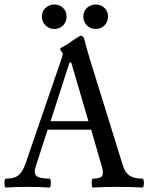

<svg xmlns="http://www.w3.org/2000/svg" viewBox="-22 -839 673 862"><path d="M408.2 -709Q383.8 -709 367.9 -725.1Q352.1 -741.2 352.1 -764.2Q352.1 -788.6 368.4 -803.7Q384.8 -818.8 408.2 -818.8Q431.2 -818.8 447 -803.5Q462.9 -788.1 462.9 -765.1Q462.9 -740.2 446.8 -724.6Q430.7 -709 408.2 -709ZM222.2 -709Q198.2 -709 182.1 -725.3Q166 -741.7 166 -764.2Q166 -788.6 182.6 -803.7Q199.2 -818.8 222.2 -818.8Q246.1 -818.8 261.5 -803.2Q276.9 -787.6 276.9 -765.1Q276.9 -740.2 260.7 -724.6Q244.6 -709 222.2 -709ZM4.9 2.9Q-2 2.9 -2 -17.1Q-2 -37.1 4.9 -37.1Q40.5 -37.1 59.1 -50.5Q77.6 -64 91.8 -102.1L255.9 -580.1Q259.8 -593.8 259.8 -597.2Q259.8 -600.6 253.9 -607.9Q248 -615.2 248 -618.2Q248 -624 264.2 -630.9Q280.8 -639.2 307.1 -659.2Q335.4 -678.2 340.8 -678.2Q354.5 -678.2 358.9 -654.8Q361.3 -642.1 380.9 -575.2L529.8 -95.2Q540 -63 560.5 -50Q581.1 -37.1 617.2 -37.1Q624 -37.1 624 -17.1Q624 2.9 617.2 2.9Q561.5 0 505.9 0Q450.2 0 396 2.9Q389.6 2.9 389.6 -17.1Q389.6 -37.1 396 -37.1Q429.2 -37.1 436.8 -49.8Q444.3 -62.5 434.1 -95.2L387.2 -256.8H191.9L139.2 -94.2Q127.9 -61 141.6 -49.1Q155.3 -37.1 200.2 -37.1Q206.1 -37.1 206.1 -17.1Q206.1 2.9 200.2 2.9Q150.4 0 103 0Q54.7 0 4.9 2.9ZM205.1 -294.9H375L297.9 -558.1H290Z"/></svg>

Font: Junicode SmCond Medium
Style: Regular
Weight: 500
Width: 4
Designer: Peter S. Baker
Version: Version 2.206